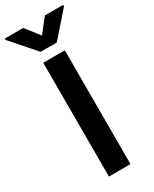

<svg xmlns="http://www.w3.org/2000/svg" viewBox="-291 -1011 859 1071"><g transform="rotate(-30 138.0 -475.5)"><path d="M68 3V-730H207V3ZM208 -954H326V-945L190 -790H86L-50 -945V-954H68L138 -865Z"/></g></svg>

Font: Sinter Bold
Style: Regular
Weight: 700
Foundry: Adobe & rsms
Version: Version 1.000